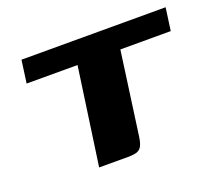

<svg xmlns="http://www.w3.org/2000/svg" viewBox="-86 -576 779 691"><g transform="rotate(-20 303.5 -230.0)"><path d="M55 -460H607L595 -373H402L358 -54Q355 -33 349 -21Q343 -9 331 -4.5Q319 0 295 0H185L238 -373H43Z"/></g></svg>

Font: Genos
Style: Bold Italic
Weight: 700
Italic angle: -8°
Version: Version 1.010